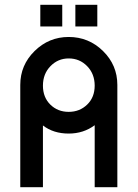

<svg xmlns="http://www.w3.org/2000/svg" viewBox="-20 -785 577 805"><path d="M149 -765H241V-674H149ZM296 -765H388V-674H296ZM268 -630Q352 -630 412 -571Q472 -512 472 -429V0H377V-260Q330 -225 268 -225Q204 -225 160 -259V0H65V-429Q65 -512 125 -571Q185 -630 268 -630ZM268 -540Q223 -540 191.5 -507.5Q160 -475 160 -426Q160 -377 191 -346.5Q222 -316 268 -316Q314 -316 345.5 -346.5Q377 -377 377 -426Q377 -475 345.5 -507.5Q314 -540 268 -540Z"/></svg>

Font: Gulax
Style: Regular
Weight: 400
Designer: Morgan Gilbert
Foundry: VTF
Version: Version 1.001;hotconv 1.0.109;makeotfexe 2.5.65596